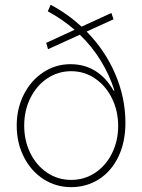

<svg xmlns="http://www.w3.org/2000/svg" viewBox="-20 -771 594 802"><path d="M341.8 -639.2Q418.9 -561 461.4 -461.9Q503.9 -362.8 503.9 -257.8Q503.9 -177.2 474.4 -116.2Q444.8 -55.2 393.1 -22.2Q341.3 10.7 277.3 10.7Q213.4 10.7 161.4 -22.9Q109.4 -56.6 79.6 -115.5Q49.8 -174.3 49.8 -246.1Q49.8 -317.9 79.6 -376.5Q109.4 -435.1 160.9 -469Q212.4 -502.9 274.4 -502.9Q333 -502.9 378.4 -474.6Q423.8 -446.3 454.1 -392.6H458Q437.5 -458 401.1 -517.3Q364.7 -576.7 313.5 -626L180.7 -565.4L172.9 -591.8L291.5 -646.5Q240.2 -691.4 179.7 -723.6L191.4 -751Q260.3 -714.8 320.8 -659.7L445.3 -716.8L454.1 -690.4ZM473.6 -245.1Q473.6 -307.1 448 -359.6Q422.4 -412.1 377.4 -442.9Q332.5 -473.6 277.3 -473.6Q222.2 -473.6 177.2 -443.4Q132.3 -413.1 106.7 -361.1Q81.1 -309.1 81.1 -246.1Q81.1 -183.6 106.4 -131.8Q131.8 -80.1 176.8 -49.8Q221.7 -19.5 277.3 -19.5Q332.5 -19.5 377.4 -49.3Q422.4 -79.1 448 -130.9Q473.6 -182.6 473.6 -245.1Z"/></svg>

Font: Pretendard Thin
Style: Regular
Weight: 100
Designer: Base glyphs from Inter by Rasmus Andersson; Hangeul glyphs from Noto Sans CJK(Source Han Sans) by Jang Soo-young and Kan
Foundry: Kil Hyung-jin
Version: Version 1.309